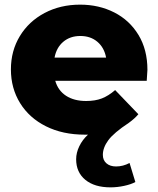

<svg xmlns="http://www.w3.org/2000/svg" viewBox="-20 -571 682 827"><path d="M612 -223H218Q230 -181 264.5 -158.5Q299 -136 351 -136Q390 -136 418.5 -147Q447 -158 476 -183L576 -79Q560 -60 535 -42Q470 1 446.5 33Q423 65 423 96Q423 119 438.5 132.5Q454 146 480 146Q510 146 538 131L563 213Q545 223 515 229.5Q485 236 456 236Q387 236 347.5 203.5Q308 171 308 115Q308 87 321.5 59Q335 31 359 9H345Q250 9 178 -27Q106 -63 66.5 -127Q27 -191 27 -272Q27 -352 65.5 -415.5Q104 -479 172 -515Q240 -551 325 -551Q406 -551 472 -517.5Q538 -484 576.5 -420.5Q615 -357 615 -270Q615 -268 612 -223ZM215 -323H437Q429 -366 399.5 -391Q370 -416 326 -416Q282 -416 252.5 -391Q223 -366 215 -323Z"/></svg>

Font: CMG Sans ExtraBold
Style: Regular
Weight: 800
Designer: Julieta Ulanovsky
Foundry: Julieta Ulanovsky
Version: Version 7.200